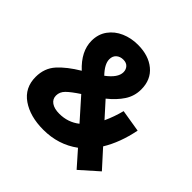

<svg xmlns="http://www.w3.org/2000/svg" viewBox="-188 -876 1086 1086"><g transform="rotate(45 355.0 -333.0)"><path d="M37 -168Q37 -238 80 -285.5Q123 -333 197 -377Q116 -452 116 -536Q116 -589 144 -627.5Q172 -666 218 -686Q264 -706 318 -706Q404 -706 457 -662Q510 -618 510 -540Q510 -487 481.5 -443.5Q453 -400 404 -361L486 -270Q511 -324 526 -383L660 -361Q637 -245 585 -160L680 -55L573 40L490 -54Q399 13 279 13Q173 13 105 -34Q37 -81 37 -168ZM279 -115Q348 -115 400 -156L288 -282Q238 -249 215.5 -226.5Q193 -204 193 -175Q193 -147 216 -131Q239 -115 279 -115ZM307 -447Q370 -494 370 -538Q370 -559 357 -573.5Q344 -588 319 -588Q294 -588 277.5 -573.5Q261 -559 261 -533Q261 -495 307 -447Z"/></g></svg>

Font: Hanken Grotesk Black
Style: Regular
Weight: 900
Designer: Alfredo Marco Pradil
Foundry: Hanken Design Co.
Version: Version 3.014